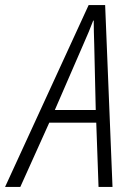

<svg xmlns="http://www.w3.org/2000/svg" viewBox="-75 -736 522 756"><path d="M-55 0H5L119 -253H304L313 0H368L339 -716H274ZM141 -303 253 -561C269 -597 282 -628 292 -655H294C294 -628 295 -594 296 -562L302 -303Z"/></svg>

Font: Noto Sans Condensed Light
Style: Italic
Weight: 300
Width: 3
Italic angle: -12°
Designer: Monotype Design Team
Foundry: Monotype Imaging Inc.
Version: Version 2.013